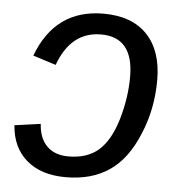

<svg xmlns="http://www.w3.org/2000/svg" viewBox="-45 -580 589 633"><g transform="rotate(5 250.0 -264.0)"><path d="M271 -469Q171 -469 130 -356L54 -380Q113 -538 273 -538Q367 -538 417.5 -485Q468 -432 468 -335Q468 -238 432 -154Q397 -69 338.5 -29.5Q280 10 195 10Q113 10 65 -31.5Q17 -73 12 -146L98 -158Q101 -110 127 -84.5Q153 -59 198 -59Q260 -59 298 -92Q336 -126 357 -197Q378 -269 378 -338Q378 -469 271 -469Z"/></g></svg>

Font: Libra Sans Modern
Style: Italic
Weight: 400
Italic angle: -12°
Foundry: Stefan Peev, Context Ltd
Version: Version 1.000